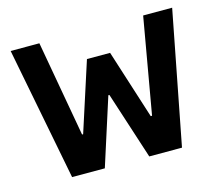

<svg xmlns="http://www.w3.org/2000/svg" viewBox="-78 -598 794 697"><g transform="rotate(-15 318.5 -250.0)"><path d="M112 0 15 -500H123L187 -140H191L275 -400H362L445 -140H450L513 -500H622L525 0H402L320 -253H316L235 0Z"/></g></svg>

Font: Cuprum SemiBold
Style: Regular
Weight: 600
Designer: Jovanny Lemonad
Foundry: Jovanny Lemonad
Version: Version 3.000